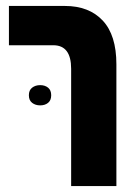

<svg xmlns="http://www.w3.org/2000/svg" viewBox="-20 -625 463 645"><path d="M219 0V-394Q219 -473 159 -473H10V-605H198Q279 -605 325 -556Q371 -507 371 -409V0ZM77 -305Q77 -322 88 -330.5Q99 -339 115 -339Q131 -339 141.5 -330.5Q152 -322 152 -305Q152 -288 141.5 -279.5Q131 -271 115 -271Q99 -271 88 -279.5Q77 -288 77 -305Z"/></svg>

Font: Noto Sans Hebrew ExtraCondensed ExtraBold
Style: Regular
Weight: 800
Width: 2
Designer: Monotype Design Team
Foundry: Monotype Imaging Inc.
Version: Version 2.004; ttfautohint (v1.8.4.7-5d5b)